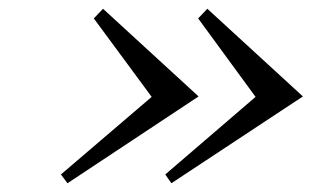

<svg xmlns="http://www.w3.org/2000/svg" viewBox="-20 -420 711 438"><path d="M453 -400 671 -200 371 -2 357 -22 563 -199 432 -378ZM215 -400 433 -200 134 -2 119 -22 326 -199 194 -378Z"/></svg>

Font: GFS Didot
Style: Italic
Weight: 400
Italic angle: -12°
Designer: Takis Katsoulidis and George D. Matthiopoulos
Foundry: George Matthiopoulos and Takis Katsoulidis
Version: Version 1.0